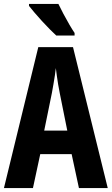

<svg xmlns="http://www.w3.org/2000/svg" viewBox="-20 -953 566 973"><path d="M380 0 343 -172H184L147 0H0L174 -714H350L526 0ZM283 -480Q278 -504 274.5 -526Q271 -548 268 -569Q265 -590 263 -608Q261 -591 258 -570Q255 -549 251 -527Q247 -505 243 -482L204 -291H321ZM276 -933Q286 -912 301 -883.5Q316 -855 331.5 -828.5Q347 -802 358 -786V-773H265Q252 -785 232.5 -804.5Q213 -824 192.5 -846.5Q172 -869 154.5 -889.5Q137 -910 127 -923V-933Z"/></svg>

Font: Noto Sans Khmer ExtraCondensed
Style: Bold
Weight: 700
Width: 2
Designer: Danh Hong and the Monotype Design Team
Foundry: Monotype Imaging Inc.
Version: Version 2.004